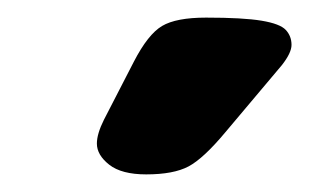

<svg xmlns="http://www.w3.org/2000/svg" viewBox="-20 -641 373 218"><path d="M311 -590Q311 -600 304.5 -607Q298 -614 277 -617.5Q256 -621 214 -621Q180 -621 164 -611.5Q148 -602 132 -571L98 -505Q90 -489 90 -478Q90 -465 104 -454Q118 -443 146 -443Q177 -443 194 -452Q211 -461 236 -491L300 -567Q311 -581 311 -590Z"/></svg>

Font: Beiruti Black
Style: Regular
Weight: 900
Designer: Arlette Boutros
Foundry: Boutros
Version: Version 1.41